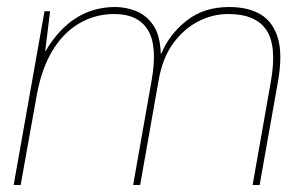

<svg xmlns="http://www.w3.org/2000/svg" viewBox="-20 -528 860 548"><path d="M19 0 107 -496H123L109 -382H110Q147 -445 197 -476.5Q247 -508 309 -508Q338 -508 367 -497Q396 -486 416.5 -457.5Q437 -429 439 -374H440Q463 -430 512.5 -469Q562 -508 634 -508Q689 -508 724.5 -486.5Q760 -465 773.5 -418Q787 -371 773 -293L721 0H701L753 -295Q771 -396 740.5 -442Q710 -488 631 -488Q587 -488 546 -467Q505 -446 474.5 -404.5Q444 -363 433 -300L380 0H360L413 -300Q430 -397 402 -442.5Q374 -488 306 -488Q252 -488 206.5 -461.5Q161 -435 130 -384Q99 -333 85 -257L39 0Z"/></svg>

Font: DM Sans 28pt Thin
Style: Italic
Weight: 250
Italic angle: -10°
Version: Version 4.004;gftools[0.9.30]